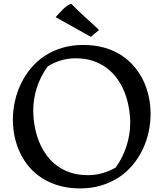

<svg xmlns="http://www.w3.org/2000/svg" viewBox="-20 -997 873 1026"><path d="M48.8 -357.4Q48.8 -406.7 59.6 -455.6Q70.3 -504.4 91.6 -548.8Q112.8 -593.3 144.3 -631.3Q175.8 -669.4 217.5 -697.3Q259.3 -725.1 311.3 -741Q363.3 -756.8 424.8 -756.8Q485.4 -756.8 535.9 -742.7Q586.4 -728.5 626.2 -703.1Q666 -677.7 695.8 -643.1Q725.6 -608.4 745.4 -567.4Q765.1 -526.4 774.9 -481Q784.7 -435.5 784.7 -388.7Q784.7 -339.4 773.9 -290.5Q763.2 -241.7 741.9 -197.5Q720.7 -153.3 689 -115.2Q657.2 -77.1 615.5 -49.6Q573.7 -22 521.7 -6.1Q469.7 9.8 408.2 9.8Q347.7 9.8 297.4 -4.4Q247.1 -18.6 207 -43.7Q167 -68.8 137.2 -103.5Q107.4 -138.2 87.9 -179Q68.4 -219.7 58.6 -265.1Q48.8 -310.5 48.8 -357.4ZM157.7 -408.2Q157.7 -365.2 165.3 -322.8Q172.9 -280.3 188.2 -241.7Q203.6 -203.1 227.3 -169.9Q251 -136.7 283.2 -112.5Q315.4 -88.4 356.9 -74.7Q398.4 -61 449.2 -61Q491.7 -61 529.5 -72.3Q567.4 -83.5 598.1 -101.6Q617.7 -128.4 632.3 -158Q647 -187.5 656.5 -218Q666 -248.5 670.9 -278.8Q675.8 -309.1 675.8 -337.9Q675.8 -380.9 668.2 -423.3Q660.6 -465.8 645.3 -504.6Q629.9 -543.5 606.2 -576.4Q582.5 -609.4 550 -633.8Q517.6 -658.2 476.1 -671.9Q434.6 -685.5 383.8 -685.5Q341.3 -685.5 303.5 -673.6Q265.6 -661.6 234.9 -642.1Q215.3 -615.2 200.7 -586.2Q186 -557.1 176.5 -527.1Q167 -497.1 162.4 -466.8Q157.7 -436.5 157.7 -408.2ZM277.3 -905.3Q286.1 -914.6 296.4 -926.3Q306.6 -938 317.6 -948.5Q328.6 -959 339.8 -966.8Q351.1 -974.6 361.3 -976.6Q379.9 -957 398.2 -939.5Q416.5 -921.9 434.8 -905.3Q453.1 -888.7 471.7 -871.8Q490.2 -855 509.3 -836.9L465.3 -800.3Z"/></svg>

Font: Donegal One
Style: Regular
Weight: 400
Designer: Gary Lonergan
Foundry: Sorkin Type Co.
Version: Version 1.004